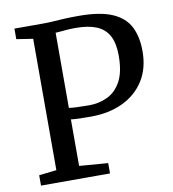

<svg xmlns="http://www.w3.org/2000/svg" viewBox="-83 -823 807 896"><g transform="rotate(-10 320.0 -375.0)"><path d="M122 -58.5V-681L44 -693V-743H177Q207 -743 230.2 -744.8Q253.5 -746.5 280.8 -748Q308 -749.5 349.5 -749.5Q451 -749.5 508.8 -724.2Q566.5 -699 590.5 -651.2Q614.5 -603.5 614.5 -536Q614.5 -454 577.5 -396Q540.5 -338 475 -307.2Q409.5 -276.5 325 -276.5Q307.5 -276.5 287 -277Q266.5 -277.5 250.5 -278.2Q234.5 -279 230 -280V-59.5L366 -49V0H39V-49ZM230 -334.5Q242.5 -332.5 267.2 -331.2Q292 -330 325.5 -330Q372 -330 412 -348.8Q452 -367.5 476.8 -412Q501.5 -456.5 501.5 -535Q501.5 -593.5 482.2 -629Q463 -664.5 424.2 -680.5Q385.5 -696.5 326 -696.5Q304 -696.5 286.8 -695.2Q269.5 -694 255.8 -692.5Q242 -691 230 -690.5Z"/></g></svg>

Font: Merriweather 20pt
Style: Regular
Weight: 400
Version: Version 2.100